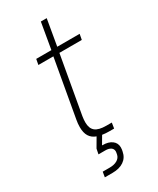

<svg xmlns="http://www.w3.org/2000/svg" viewBox="-212 -713 793 965"><g transform="rotate(-30 184.0 -230.5)"><path d="M149 -134Q146 -115 146 -99Q146 -64 165.5 -48Q185 -32 229 -32H261L256 0H228Q206 0 188 -3L161 43H164Q198 43 218 58Q238 73 238 99Q238 107 237 112L235 122Q229 154 203.5 171.5Q178 189 138 189H93L98 159H138Q165 159 182 149Q199 139 203 122L205 112Q206 109 206 104Q206 89 194.5 81Q183 73 163 73H123L129 43L160 -10Q135 -19 122.5 -39Q110 -59 110 -92Q110 -113 114 -134L173 -467H86L92 -499H180L206 -650H240L214 -499H344L338 -467H208Z"/></g></svg>

Font: Bai Jamjuree ExtraLight
Style: Italic
Weight: 275
Italic angle: -10°
Version: Version 1.000; ttfautohint (v1.6)